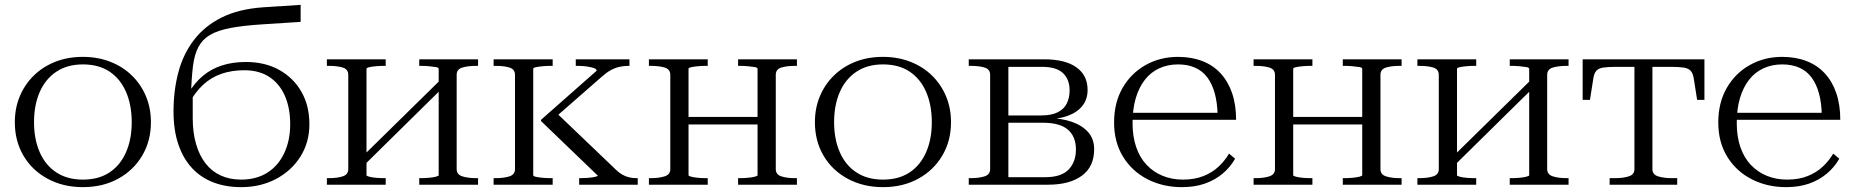

<svg xmlns="http://www.w3.org/2000/svg" viewBox="-20 -760 7632 790"><path d="M601 -257Q601 -180 565 -119.5Q529 -59 466 -24.5Q403 10 321 10Q240 10 176 -24.5Q112 -59 76.5 -119.5Q41 -180 41 -257Q41 -315 61.5 -364Q82 -413 119.5 -449.5Q157 -486 208 -506Q259 -526 321 -526Q382 -526 433.5 -506Q485 -486 522.5 -449.5Q560 -413 580.5 -364Q601 -315 601 -257ZM120 -257Q120 -187 143.5 -133.5Q167 -80 212 -50.5Q257 -21 321 -21Q386 -21 430.5 -50.5Q475 -80 498.5 -133.5Q522 -187 522 -257Q522 -328 498.5 -382Q475 -436 430.5 -465.5Q386 -495 321 -495Q257 -495 212 -465Q167 -435 143.5 -381.5Q120 -328 120 -257Z M1063 -730 1217 -740V-670L1062 -660Q982 -655 929 -645Q876 -635 844.5 -616.5Q813 -598 796.5 -567Q780 -536 774 -488Q768 -440 766 -372L773 -374Q773 -353 773 -336.5Q773 -320 773 -305Q773 -290 773 -273Q773 -215 786.5 -168Q800 -121 825.5 -88Q851 -55 888 -38Q925 -21 972 -21Q1035 -21 1080 -49.5Q1125 -78 1149.5 -130Q1174 -182 1174 -249Q1174 -316 1152 -366Q1130 -416 1088 -443.5Q1046 -471 985 -471Q934 -471 891.5 -456.5Q849 -442 815.5 -411Q782 -380 755 -330V-376Q781 -420 815.5 -448.5Q850 -477 894 -491Q938 -505 991 -505Q1071 -505 1129.5 -472Q1188 -439 1220.5 -382Q1253 -325 1253 -249Q1253 -174 1216 -115.5Q1179 -57 1115.5 -23.5Q1052 10 972 10Q909 10 858 -9.5Q807 -29 770.5 -68Q734 -107 714 -165.5Q694 -224 694 -301Q694 -388 714 -463Q734 -538 778 -595.5Q822 -653 892 -688Q962 -723 1063 -730Z M1413 -64V-452Q1413 -475 1390.5 -482Q1368 -489 1333 -489H1325V-516H1567V-489H1559Q1543 -489 1526.5 -487.5Q1510 -486 1499 -483.5Q1488 -481 1488 -477V-39Q1488 -36 1499 -33Q1510 -30 1526.5 -28.5Q1543 -27 1559 -27H1567V0H1325V-27H1333Q1368 -27 1390.5 -34.5Q1413 -42 1413 -64ZM1785 -39V-477Q1785 -482 1773.5 -484Q1762 -486 1745 -487.5Q1728 -489 1713 -489H1705V-516H1947V-489H1939Q1905 -489 1882 -482Q1859 -475 1859 -452V-64Q1859 -42 1882 -34.5Q1905 -27 1939 -27H1947V0H1705V-27H1713Q1728 -27 1745 -28.5Q1762 -30 1773.5 -33Q1785 -36 1785 -39ZM1486 -88 1461 -106 1787 -426 1811 -408Z M2099 -64V-452Q2099 -475 2076.5 -482Q2054 -489 2019 -489H2011V-516H2254V-489H2246Q2230 -489 2213 -487.5Q2196 -486 2185 -483.5Q2174 -481 2174 -477V-39Q2174 -35 2185 -32.5Q2196 -30 2213 -28.5Q2230 -27 2246 -27H2254V0H2011V-27H2019Q2054 -27 2076.5 -34.5Q2099 -42 2099 -64ZM2604 0H2363V-27H2367Q2379 -27 2396 -28Q2413 -29 2426.5 -32Q2440 -35 2440 -37L2206 -262V-267L2435 -469Q2435 -476 2423.5 -480Q2412 -484 2394.5 -486.5Q2377 -489 2358 -489H2349V-516H2570V-489H2565Q2547 -489 2529 -485Q2511 -481 2493.5 -471.5Q2476 -462 2458 -446L2258 -271L2265 -300L2514 -62Q2527 -49 2540.5 -41.5Q2554 -34 2568 -30.5Q2582 -27 2598 -27H2604Z M2738 -64V-452Q2738 -475 2715 -482Q2692 -489 2658 -489H2650V-516H2892V-489H2884Q2868 -489 2851.5 -487.5Q2835 -486 2824 -483.5Q2813 -481 2813 -477V-39Q2813 -36 2824 -33Q2835 -30 2851.5 -28.5Q2868 -27 2884 -27H2892V0H2650V-27H2658Q2692 -27 2715 -34.5Q2738 -42 2738 -64ZM3097 -39V-477Q3097 -482 3085.5 -484Q3074 -486 3057 -487.5Q3040 -489 3026 -489H3017V-516H3259V-489H3251Q3217 -489 3194.5 -482Q3172 -475 3172 -452V-64Q3172 -42 3194.5 -34.5Q3217 -27 3251 -27H3259V0H3017V-27H3026Q3040 -27 3057 -28.5Q3074 -30 3085.5 -33Q3097 -36 3097 -39ZM2780 -248V-279H3131V-248Z M3893 -257Q3893 -180 3857 -119.5Q3821 -59 3758 -24.5Q3695 10 3613 10Q3532 10 3468 -24.5Q3404 -59 3368.5 -119.5Q3333 -180 3333 -257Q3333 -315 3353.5 -364Q3374 -413 3411.5 -449.5Q3449 -486 3500 -506Q3551 -526 3613 -526Q3674 -526 3725.5 -506Q3777 -486 3814.5 -449.5Q3852 -413 3872.5 -364Q3893 -315 3893 -257ZM3412 -257Q3412 -187 3435.5 -133.5Q3459 -80 3504 -50.5Q3549 -21 3613 -21Q3678 -21 3722.5 -50.5Q3767 -80 3790.5 -133.5Q3814 -187 3814 -257Q3814 -328 3790.5 -382Q3767 -436 3722.5 -465.5Q3678 -495 3613 -495Q3549 -495 3504 -465Q3459 -435 3435.5 -381.5Q3412 -328 3412 -257Z M3966 -516H4276Q4363 -516 4409 -483Q4455 -450 4455 -390Q4455 -352 4434 -325Q4413 -298 4373.5 -283.5Q4334 -269 4278 -268L4308 -283L4310 -259L4290 -274Q4346 -274 4389.5 -259Q4433 -244 4457.5 -216Q4482 -188 4482 -146Q4482 -74 4431.5 -37Q4381 0 4292 0H3966V-27H3974Q4009 -27 4031.5 -34.5Q4054 -42 4054 -64V-452Q4054 -475 4031.5 -482Q4009 -489 3974 -489H3966ZM4129 -31H4281Q4347 -31 4377 -62.5Q4407 -94 4407 -145Q4407 -198 4374 -226.5Q4341 -255 4271 -255H4111V-285H4264Q4306 -285 4332 -298Q4358 -311 4369.5 -334.5Q4381 -358 4381 -388Q4381 -433 4354 -459Q4327 -485 4267 -485H4129Z M4640 -254Q4640 -198 4655 -154.5Q4670 -111 4698 -81.5Q4726 -52 4764 -36.5Q4802 -21 4847 -21Q4895 -21 4931.5 -35.5Q4968 -50 4994 -74.5Q5020 -99 5037 -128L5062 -107Q5042 -72 5010.5 -45.5Q4979 -19 4937.5 -4.5Q4896 10 4843 10Q4765 10 4701.5 -22.5Q4638 -55 4601 -115Q4564 -175 4564 -256Q4564 -337 4598.5 -397.5Q4633 -458 4693 -492Q4753 -526 4827 -526Q4882 -526 4926.5 -509Q4971 -492 5002 -458.5Q5033 -425 5049.5 -377Q5066 -329 5066 -267H4617V-296H5016L4990 -285Q4989 -336 4978.5 -375Q4968 -414 4948 -441Q4928 -468 4897.5 -481.5Q4867 -495 4827 -495Q4785 -495 4750 -479Q4715 -463 4690.5 -431.5Q4666 -400 4653 -355.5Q4640 -311 4640 -254Z M5226 -64V-452Q5226 -475 5203 -482Q5180 -489 5146 -489H5138V-516H5380V-489H5372Q5356 -489 5339.5 -487.5Q5323 -486 5312 -483.5Q5301 -481 5301 -477V-39Q5301 -36 5312 -33Q5323 -30 5339.5 -28.5Q5356 -27 5372 -27H5380V0H5138V-27H5146Q5180 -27 5203 -34.5Q5226 -42 5226 -64ZM5585 -39V-477Q5585 -482 5573.5 -484Q5562 -486 5545 -487.5Q5528 -489 5514 -489H5505V-516H5747V-489H5739Q5705 -489 5682.5 -482Q5660 -475 5660 -452V-64Q5660 -42 5682.5 -34.5Q5705 -27 5739 -27H5747V0H5505V-27H5514Q5528 -27 5545 -28.5Q5562 -30 5573.5 -33Q5585 -36 5585 -39ZM5268 -248V-279H5619V-248Z M5900 -64V-452Q5900 -475 5877.5 -482Q5855 -489 5820 -489H5812V-516H6054V-489H6046Q6030 -489 6013.5 -487.5Q5997 -486 5986 -483.5Q5975 -481 5975 -477V-39Q5975 -36 5986 -33Q5997 -30 6013.5 -28.5Q6030 -27 6046 -27H6054V0H5812V-27H5820Q5855 -27 5877.5 -34.5Q5900 -42 5900 -64ZM6272 -39V-477Q6272 -482 6260.5 -484Q6249 -486 6232 -487.5Q6215 -489 6200 -489H6192V-516H6434V-489H6426Q6392 -489 6369 -482Q6346 -475 6346 -452V-64Q6346 -42 6369 -34.5Q6392 -27 6426 -27H6434V0H6192V-27H6200Q6215 -27 6232 -28.5Q6249 -30 6260.5 -33Q6272 -36 6272 -39ZM5973 -88 5948 -106 6274 -426 6298 -408Z M6742 -485V-516H6993V-349H6963L6949 -438Q6946 -458 6936.5 -468.5Q6927 -479 6907.5 -482Q6888 -485 6852 -485ZM6741 -485H6632Q6597 -485 6577 -482Q6557 -479 6548 -468.5Q6539 -458 6536 -438L6522 -349H6492V-516H6741ZM6779 -64Q6779 -42 6802 -34.5Q6825 -27 6859 -27H6881V0H6603V-27H6625Q6659 -27 6682 -34.5Q6705 -42 6705 -64V-516H6779Z M7126 -254Q7126 -198 7141 -154.5Q7156 -111 7184 -81.5Q7212 -52 7250 -36.5Q7288 -21 7333 -21Q7381 -21 7417.5 -35.5Q7454 -50 7480 -74.5Q7506 -99 7523 -128L7548 -107Q7528 -72 7496.5 -45.5Q7465 -19 7423.5 -4.5Q7382 10 7329 10Q7251 10 7187.5 -22.5Q7124 -55 7087 -115Q7050 -175 7050 -256Q7050 -337 7084.5 -397.5Q7119 -458 7179 -492Q7239 -526 7313 -526Q7368 -526 7412.5 -509Q7457 -492 7488 -458.5Q7519 -425 7535.5 -377Q7552 -329 7552 -267H7103V-296H7502L7476 -285Q7475 -336 7464.5 -375Q7454 -414 7434 -441Q7414 -468 7383.5 -481.5Q7353 -495 7313 -495Q7271 -495 7236 -479Q7201 -463 7176.5 -431.5Q7152 -400 7139 -355.5Q7126 -311 7126 -254Z"/></svg>

Font: Roboto Serif 120pt Expanded Light
Style: Regular
Weight: 300
Width: 7
Designer: Greg Gazdowicz
Foundry: Commercial Type
Version: Version 1.008